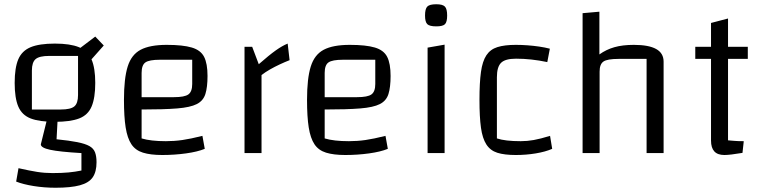

<svg xmlns="http://www.w3.org/2000/svg" viewBox="-20 -720 3586 903"><path d="M238 -147Q165 -147 124 -163Q83 -179 66 -219Q49 -259 49 -330Q49 -401 66 -441Q83 -481 124 -498Q165 -515 238 -515Q310 -515 351.5 -498Q393 -481 410.5 -440.5Q428 -400 428 -330Q428 -260 411 -219.5Q394 -179 352.5 -163Q311 -147 238 -147ZM130 -205H266Q312 -205 329.5 -219.5Q347 -234 347 -273V-457H211Q165 -457 147.5 -442Q130 -427 130 -388ZM434 43Q434 88 416 114Q398 140 355.5 151.5Q313 163 241 163Q188 163 138.5 155Q89 147 56 134L67 71Q120 83 155 88.5Q190 94 227 94Q271 94 302.5 91Q334 88 363 82V0Q260 -6 216 -15.5Q172 -25 172 -41L201 -158H251L246 -65Q306 -59 343.5 -51.5Q381 -44 400.5 -33Q420 -22 427 -3.5Q434 15 434 43ZM397 -426 345 -485 428 -548 468 -506Z M743 9Q688 9 652.5 -2Q617 -13 598 -41.5Q579 -70 571 -120.5Q563 -171 563 -250Q563 -351 580.5 -407Q598 -463 641.5 -486Q685 -509 764 -509Q840 -509 882 -496.5Q924 -484 940 -452.5Q956 -421 956 -363Q956 -310 946 -278Q936 -246 905.5 -230.5Q875 -215 813 -210Q751 -205 646 -205H616V-263H798Q848 -263 866 -276Q884 -289 884 -325V-439H732Q682 -439 664 -426.5Q646 -414 646 -377V-69Q689 -56 760 -56Q800 -56 838 -61.5Q876 -67 932 -81L943 -20Q909 -6 854.5 1.5Q800 9 743 9Z M1166 -500 1197 -418Q1246 -461 1277 -483Q1308 -505 1333 -515L1342 -437Q1319 -428 1295.5 -417Q1272 -406 1250 -393.5Q1228 -381 1210 -367V0H1130V-500Z M1604 9Q1549 9 1513.5 -2Q1478 -13 1459 -41.5Q1440 -70 1432 -120.5Q1424 -171 1424 -250Q1424 -351 1441.5 -407Q1459 -463 1502.5 -486Q1546 -509 1625 -509Q1701 -509 1743 -496.5Q1785 -484 1801 -452.5Q1817 -421 1817 -363Q1817 -310 1807 -278Q1797 -246 1766.5 -230.5Q1736 -215 1674 -210Q1612 -205 1507 -205H1477V-263H1659Q1709 -263 1727 -276Q1745 -289 1745 -325V-439H1593Q1543 -439 1525 -426.5Q1507 -414 1507 -377V-69Q1550 -56 1621 -56Q1661 -56 1699 -61.5Q1737 -67 1793 -81L1804 -20Q1770 -6 1715.5 1.5Q1661 9 1604 9Z M1991 -496 2071 -510V0H1991ZM2032 -596Q2000 -596 1989.5 -606.5Q1979 -617 1979 -647Q1979 -678 1989.5 -689Q2000 -700 2032 -700Q2062 -700 2072.5 -689Q2083 -678 2083 -647Q2083 -617 2073 -606.5Q2063 -596 2032 -596Z M2406 9Q2352 9 2319 -1.5Q2286 -12 2267.5 -40.5Q2249 -69 2242 -119.5Q2235 -170 2235 -250Q2235 -331 2242 -381.5Q2249 -432 2267.5 -460Q2286 -488 2319.5 -498.5Q2353 -509 2406 -509Q2432 -509 2460 -507Q2488 -505 2515.5 -501Q2543 -497 2566 -491L2554 -428Q2516 -436 2479.5 -440Q2443 -444 2407 -444Q2356 -444 2336.5 -424.5Q2317 -405 2317 -357V-69Q2356 -56 2429 -56Q2460 -56 2490.5 -61.5Q2521 -67 2567 -81L2577 -20Q2545 -6 2499.5 1.5Q2454 9 2406 9Z M2720 0V-658L2799 -665V-464Q2831 -487 2869.5 -498Q2908 -509 2961 -509Q3031 -509 3066 -489.5Q3101 -470 3101 -430V0H3021V-443H2889Q2836 -443 2818 -430.5Q2800 -418 2800 -383V0Z M3387 9Q3355 9 3339.5 -8Q3324 -25 3324 -59V-612L3404 -633V-60Q3417 -59 3433.5 -57.5Q3450 -56 3478 -56L3472 -1Q3442 4 3421 6.5Q3400 9 3387 9ZM3250 -443V-500H3497V-443Z"/></svg>

Font: Changa Light
Style: Regular
Weight: 300
Designer: Eduardo Rodriguez Tunni
Foundry: Eduardo Rodriguez Tunni
Version: Version 3.002; ttfautohint (v1.8.2)